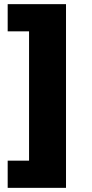

<svg xmlns="http://www.w3.org/2000/svg" viewBox="-20 -725 441 925"><path d="M17 180V49H120V-574H17V-705H298V180Z"/></svg>

Font: Nunito Sans 12pt ExtraLight Black
Style: Regular
Weight: 900
Version: Version 3.101;gftools[0.9.27]